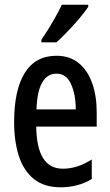

<svg xmlns="http://www.w3.org/2000/svg" viewBox="-20 -786 468 816"><path d="M220 -549Q277 -549 315 -517.5Q353 -486 372 -432Q391 -378 391 -309V-248H134Q136 -69 247 -69Q278 -69 308 -78.5Q338 -88 370 -108V-25Q311 10 238 10Q167 10 123.5 -25.5Q80 -61 60 -123.5Q40 -186 40 -266Q40 -404 85.5 -476.5Q131 -549 220 -549ZM220 -473Q182 -473 160 -436.5Q138 -400 135 -321H302Q302 -384 282 -428.5Q262 -473 220 -473ZM355 -757Q342 -737 318 -708.5Q294 -680 267.5 -652.5Q241 -625 220 -606H156V-617Q210 -697 243 -766H355Z"/></svg>

Font: Noto Sans Sinhala ExtraCondensed Medium
Style: Regular
Weight: 500
Width: 2
Designer: Jelle Bosma - Monotype Design Team
Foundry: Monotype Imaging Inc.
Version: Version 2.006; ttfautohint (v1.8.4.7-5d5b)